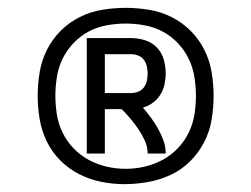

<svg xmlns="http://www.w3.org/2000/svg" viewBox="-20 -905 640 489"><path d="M201 -514V-808H314Q332 -808 349.5 -802.5Q367 -797 379.5 -784Q392 -771 397 -753.5Q402 -736 402 -718Q402 -704 399 -690Q396 -676 388.5 -664Q381 -652 369.5 -643.5Q358 -635 344 -631Q355 -618 365 -604.5Q375 -591 383 -576.5Q391 -562 396.5 -546.5Q402 -531 402 -514H356Q356 -531 349 -546.5Q342 -562 332.5 -576Q323 -590 312.5 -602.5Q302 -615 290 -627H247V-514ZM247 -668H314Q323 -668 332 -671.5Q341 -675 346.5 -682.5Q352 -690 354 -699Q356 -708 356 -718Q356 -727 354 -736Q352 -745 346.5 -752.5Q341 -760 332 -763.5Q323 -767 314 -767H247ZM297 -436Q267 -436 237.5 -442Q208 -448 181.5 -461.5Q155 -475 133.5 -496.5Q112 -518 99 -545Q86 -572 81 -601.5Q76 -631 76 -661Q76 -691 81 -721Q86 -751 99.5 -778Q113 -805 134.5 -826.5Q156 -848 183 -861.5Q210 -875 240 -880Q270 -885 300 -885Q330 -885 360 -880Q390 -875 417 -861.5Q444 -848 465.5 -826.5Q487 -805 500.5 -778Q514 -751 519 -721Q524 -691 524 -661Q524 -631 519 -600.5Q514 -570 500 -543Q486 -516 464.5 -494.5Q443 -473 415.5 -460Q388 -447 357.5 -441.5Q327 -436 297 -436ZM300 -475Q324 -475 348 -480.5Q372 -486 393.5 -497.5Q415 -509 432 -526.5Q449 -544 460 -566Q471 -588 475 -612.5Q479 -637 479 -661Q479 -685 475 -709.5Q471 -734 460.5 -755.5Q450 -777 433 -795Q416 -813 394.5 -824.5Q373 -836 348.5 -840.5Q324 -845 300 -845Q276 -845 251.5 -840.5Q227 -836 205.5 -824.5Q184 -813 167 -795Q150 -777 139.5 -755.5Q129 -734 125 -709.5Q121 -685 121 -661Q121 -637 125 -612.5Q129 -588 140 -566Q151 -544 168 -526.5Q185 -509 206.5 -497.5Q228 -486 252 -480.5Q276 -475 300 -475Z"/></svg>

Font: Zed Sans Extended
Style: Regular
Weight: 400
Width: 7
Designer: Belleve Invis
Foundry: Belleve Invis
Version: Version 1.0.0; ttfautohint (v1.8.4)